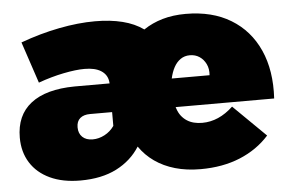

<svg xmlns="http://www.w3.org/2000/svg" viewBox="-45 -619 1047 693"><g transform="rotate(-5 479.0 -273.0)"><path d="M587 -217Q592 -202 600.5 -191Q609 -180 620.5 -172.5Q632 -165 646 -161.5Q660 -158 676 -158Q736 -158 788 -207L905 -92Q862 -44 799 -18Q736 8 656 8Q605 8 563.5 -4Q522 -16 490 -38.5Q458 -61 436 -93Q405 -44 351 -16.5Q297 11 220 11Q156 11 110 -10.5Q64 -32 39.5 -71Q15 -110 15 -162Q15 -243 69.5 -285.5Q124 -328 228 -329H355L354 -338Q350 -362 328.5 -375.5Q307 -389 269 -389Q238 -389 193 -380Q148 -371 101 -354L51 -504Q122 -530 191.5 -543.5Q261 -557 322 -557Q377 -557 421 -546Q465 -535 497 -512Q528 -533 566 -544Q604 -555 650 -555Q746 -555 813.5 -514Q881 -473 914.5 -398.5Q948 -324 942 -223H585ZM275 -225Q252 -225 239 -214Q226 -203 226 -181Q226 -159 239.5 -146Q253 -133 277 -133Q299 -133 320 -144Q341 -155 355 -175V-225ZM717 -327Q719 -350 710.5 -367.5Q702 -385 687 -395Q672 -405 652 -405Q633 -405 618.5 -395Q604 -385 594.5 -367.5Q585 -350 580 -327Z"/></g></svg>

Font: Alexandria Black
Style: Regular
Weight: 900
Designer: Mohamed Gaber
Foundry: Kief Type Foundry
Version: Version 5.100